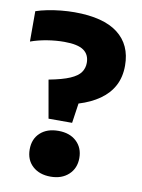

<svg xmlns="http://www.w3.org/2000/svg" viewBox="-86 -809 649 878"><g transform="rotate(10 239.0 -370.0)"><path d="M155.5 -250 124.5 -426Q187.5 -438 222 -453Q256.5 -468 270 -487.5Q283.5 -507 283.5 -531.5Q283.5 -570 256 -589.2Q228.5 -608.5 166 -608.5Q127 -608.5 86 -601.8Q45 -595 10.5 -582.5V-723.5Q33.5 -731.5 63.5 -737.5Q93.5 -743.5 126.2 -746.8Q159 -750 189 -750Q323 -750 390.5 -698Q458 -646 458 -549.5Q458 -496.5 436.8 -456.2Q415.5 -416 375 -387.5Q334.5 -359 278.5 -342L265 -250ZM210 9.5Q158.5 9.5 126.8 -19.2Q95 -48 95 -97Q95 -145.5 126.2 -174.2Q157.5 -203 210 -203Q263 -203 294.2 -173.8Q325.5 -144.5 325.5 -97Q325.5 -49.5 293.8 -20Q262 9.5 210 9.5Z"/></g></svg>

Font: Encode Sans SC SemiCondensed ExtraBold
Style: Regular
Weight: 800
Width: 4
Designer: Multiple Designers
Foundry: Impallari Type
Version: Version 3.002